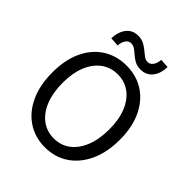

<svg xmlns="http://www.w3.org/2000/svg" viewBox="-233 -979 1129 1129"><g transform="rotate(45 332.0 -414.5)"><path d="M332 12Q250 12 186.5 -30Q123 -72 87.5 -149Q52 -226 52 -331Q52 -436 87.5 -511.5Q123 -587 186.5 -627.5Q250 -668 332 -668Q415 -668 478 -627.5Q541 -587 577 -511.5Q613 -436 613 -331Q613 -226 577 -149Q541 -72 478 -30Q415 12 332 12ZM332 -62Q391 -62 434.5 -95Q478 -128 502 -188.5Q526 -249 526 -331Q526 -412 502 -471Q478 -530 434.5 -562.5Q391 -595 332 -595Q274 -595 230 -562.5Q186 -530 162 -471Q138 -412 138 -331Q138 -249 162 -188.5Q186 -128 230 -95Q274 -62 332 -62ZM407 -709Q379 -709 359 -719.5Q339 -730 323 -744Q307 -758 292 -769Q277 -780 259 -780Q240 -780 227 -763Q214 -746 211 -714L155 -718Q158 -776 185 -808.5Q212 -841 257 -841Q285 -841 305.5 -830Q326 -819 342 -805.5Q358 -792 372.5 -781Q387 -770 405 -770Q424 -770 437 -787Q450 -804 453 -836L509 -832Q507 -774 479.5 -741.5Q452 -709 407 -709Z"/></g></svg>

Font: Source Sans 3
Style: Regular
Weight: 400
Designer: Paul D. Hunt
Foundry: Adobe
Version: Version 3.046;hotconv 1.0.118;makeotfexe 2.5.65603